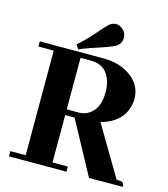

<svg xmlns="http://www.w3.org/2000/svg" viewBox="-114 -855 827 945"><g transform="rotate(15 300.0 -382.5)"><path d="M312.5 0V-26.4H234.4V-267.6H282.2L427.7 1L599.6 0Q599.6 -21.5 584 -24.4Q579.1 -25.4 574.2 -25.4H561.5L411.1 -279.3Q513.7 -307.6 537.1 -390.6Q543 -411.1 543 -432.6Q543 -504.9 478.5 -548.8Q423.8 -585.9 345.7 -585.9H19.5V-559.6H97.7V-26.4H19.5V0ZM287.1 -559.6Q367.2 -559.6 390.6 -480.5Q397.5 -455.1 397.5 -427.7Q397.5 -343.8 346.7 -311.5Q324.2 -296.9 294.9 -296.9H234.4V-559.6ZM393.6 -666Q414.1 -681.6 415 -707Q415 -740.2 386.7 -757.8Q374 -765.6 360.4 -765.6Q344.7 -764.6 330.1 -754.9Q317.4 -745.1 277.3 -698.2Q239.3 -654.3 198.2 -618.2L212.9 -596.7Q241.2 -610.4 340.8 -642.6Q378.9 -656.2 393.6 -666Z"/></g></svg>

Font: Abhaya Libre ExtraBold
Style: Regular
Weight: 800
Designer: Pushpananda Ekanayake, Sol Matas, Pathum Egodawatta
Foundry: Mooniak
Version: Version 1.050 ; ttfautohint (v1.6)